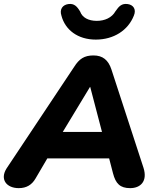

<svg xmlns="http://www.w3.org/2000/svg" viewBox="-32 -965 812 994"><path d="M65 9C105 9 133 -8 152 -41L213 -145H533L553 -68C567 -14 590 9 642 9C695 9 733 -26 711 -96L545 -605C529 -654 500 -678 452 -678C404 -678 378 -660 352 -619L2 -93C-34 -36 2 9 65 9ZM434 -515H435L496 -282H293ZM464 -760C557 -760 631 -808 661 -884C675 -917 658 -940 629 -944C598 -948 584 -933 566 -907C547 -873 510 -857 469 -857C426 -857 394 -874 383 -905C367 -932 352 -948 322 -944C293 -940 275 -918 286 -884C305 -811 370 -760 464 -760Z"/></svg>

Font: SN Pro Heavy
Style: Italic
Weight: 800
Italic angle: -9°
Designer: Tobias Whetton
Foundry: Supernotes
Version: Version 1.001;Glyphs 3.2 (3249)